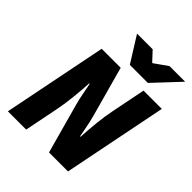

<svg xmlns="http://www.w3.org/2000/svg" viewBox="-236 -994 1129 1129"><g transform="rotate(45 328.0 -430.0)"><path d="M26 0 156 -650H314L400 -338Q406 -316 411 -293.5Q416 -271 420.5 -247Q425 -223 430 -196H434Q437 -252 443.5 -317Q450 -382 462 -440L504 -650H656L526 0H368L282 -312Q273 -345 266.5 -379.5Q260 -414 252 -454H248Q245 -399 238.5 -334Q232 -269 220 -210L178 0ZM340 -700 240 -860H370L424 -802H428L510 -860H640L490 -700Z"/></g></svg>

Font: Source Sans 3 Black
Style: Italic
Weight: 900
Italic angle: -11°
Designer: Paul D. Hunt
Foundry: Adobe
Version: Version 3.052;hotconv 1.1.0;makeotfexe 2.6.0